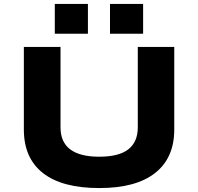

<svg xmlns="http://www.w3.org/2000/svg" viewBox="-20 -943 1006 974"><path d="M484 11Q295 11 198 -65Q101 -141 101 -286V-705H287V-297Q287 -222 336.5 -185Q386 -148 483 -148Q583 -148 631 -185.5Q679 -223 679 -297V-705H864V-286Q864 -142 767 -65.5Q670 11 484 11ZM538 -772V-923H706V-772ZM258 -772V-923H426V-772Z"/></svg>

Font: Nunito Sans 7pt Expanded ExtraBold
Style: Regular
Weight: 800
Width: 7
Designer: Vernon Adams
Foundry: Vernon Adams
Version: Version 3.101;gftools[0.9.27]